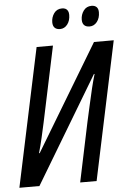

<svg xmlns="http://www.w3.org/2000/svg" viewBox="-60 -944 670 988"><g transform="rotate(-5 275.0 -450.0)"><path d="M-0.5 0 150.9 -713.9H235.4L169.4 -401.4Q161.6 -363.8 153.1 -324.2Q144.5 -284.7 135.5 -245.4Q126.5 -206.1 115.7 -168.5H119.1L447.3 -713.9H549.3L398.4 0H313.5L377.9 -306.6Q387.2 -347.7 397 -392.3Q406.7 -437 416.7 -478.3Q426.8 -519.5 436 -549.8H432.6L103 0ZM432.1 -795.4Q414.1 -795.4 404.3 -804.9Q394.5 -814.5 394.5 -833.5Q394.5 -859.4 409.4 -879.9Q424.3 -900.4 450.7 -900.4Q467.3 -900.4 476.6 -891.4Q485.8 -882.3 485.8 -864.3Q485.8 -834.5 470.5 -814.9Q455.1 -795.4 432.1 -795.4ZM279.3 -795.4Q261.7 -795.4 252 -804.9Q242.2 -814.5 242.2 -833.5Q242.2 -859.4 256.8 -879.9Q271.5 -900.4 298.3 -900.4Q309.1 -900.4 316.7 -896.5Q324.2 -892.6 328.4 -884.5Q332.5 -876.5 332.5 -864.3Q332.5 -834.5 317.4 -814.9Q302.2 -795.4 279.3 -795.4Z"/></g></svg>

Font: Open Sans Condensed Medium
Style: Italic
Weight: 500
Width: 3
Italic angle: -12°
Designer: Monotype Design Team
Foundry: Monotype Imaging Inc.
Version: Version 3.000